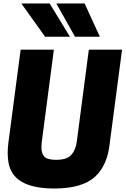

<svg xmlns="http://www.w3.org/2000/svg" viewBox="-20 -1064 718 1098"><path d="M180 -854ZM238 -854 102 -1044H264L380 -854ZM409 -854 302 -1044H464L551 -854ZM290 14Q51 14 28 -138Q24 -162 24 -190Q24 -217 28 -248L98 -780H288L219 -253Q217 -235 217 -218Q217 -188 233 -169Q249 -150 301 -150Q363 -150 388 -178.5Q413 -207 419 -253L488 -780H678L608 -248Q595 -117 521.5 -51.5Q448 14 290 14Z"/></svg>

Font: Tanohe Sans ExtraBold
Style: Italic
Weight: 800
Designer: Village Type and Design LLC & Cristiano Sobral
Foundry: Cooper Hewitt Smithsonian Design Museum
Version: Version 1.00;September 29, 2021;FontCreator 13.0.0.2655 64-b